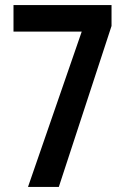

<svg xmlns="http://www.w3.org/2000/svg" viewBox="-20 -734 494 754"><path d="M90 0H211L418 -632V-714H33V-610H301Z"/></svg>

Font: Noto Sans Lao Looped ExtraCondensed SemiBold
Style: Regular
Weight: 600
Width: 2
Designer: Mark Frömberg, Ben Mitchell
Foundry: The Fontpad Ltd
Version: Version 1.002